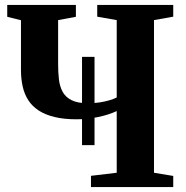

<svg xmlns="http://www.w3.org/2000/svg" viewBox="-20 -763 759 783"><path d="M314.5 -171V-531H365.5V-171ZM456 -310Q421.5 -294 377.5 -285.2Q333.5 -276.5 292 -276.5Q240.5 -276.5 202.5 -285.8Q164.5 -295 138 -312.2Q111.5 -329.5 95.5 -354.2Q79.5 -379 72.5 -410.2Q65.5 -441.5 65.5 -478V-680.5L9.5 -694.5V-743H289.5V-694.5L217 -681V-502.5Q217 -469 220.2 -440Q223.5 -411 235.2 -389Q247 -367 271.8 -354.5Q296.5 -342 339 -342Q363 -342 385.2 -345.2Q407.5 -348.5 426 -354Q444.5 -359.5 456 -365.5V-681L376.5 -695V-743H686.5V-695L608 -681V-58.5L686.5 -45.5V0H351V-46L456 -58.5Z"/></svg>

Font: Merriweather 60pt
Style: Bold
Weight: 700
Version: Version 2.100